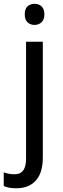

<svg xmlns="http://www.w3.org/2000/svg" viewBox="-53 -757 332 1017"><path d="M32.2 240.2Q8.8 240.2 -6.6 236.8Q-22 233.4 -33.2 228V155.8Q-20.5 160.6 -7.3 163.3Q5.9 166 22.9 166Q36.1 166 47.4 162.4Q58.6 158.7 67.1 149.2Q75.7 139.6 80.3 123.8Q85 107.9 85 83V-536.1H173.8V77.1Q173.8 114.7 165.5 144.8Q157.2 174.8 139.6 196Q122.1 217.3 95.5 228.8Q68.8 240.2 32.2 240.2ZM78.1 -681.2Q78.1 -710.4 93 -723.6Q107.9 -736.8 129.9 -736.8Q140.6 -736.8 150.1 -733.6Q159.7 -730.5 166.7 -723.6Q173.8 -716.8 178 -706.3Q182.1 -695.8 182.1 -681.2Q182.1 -652.8 166.7 -638.9Q151.4 -625 129.9 -625Q107.9 -625 93 -638.7Q78.1 -652.3 78.1 -681.2Z"/></svg>

Font: Genotype
Style: Regular
Weight: 400
Foundry: Ascender Corporation
Version: Version 1.00